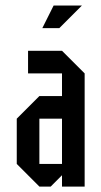

<svg xmlns="http://www.w3.org/2000/svg" viewBox="-20 -687 373 707"><path d="M125 -83.3H208.3V-250H125ZM125 0 41.7 -83.3V-250L125 -333.3H208.3V-416.7H83.3V-500H208.3L291.7 -416.7V0H208.3V-41.7L166.7 0ZM135.8 -583.3 177.5 -666.7H281.7L198.3 -583.3Z"/></svg>

Font: Yulong
Style: Regular
Weight: 400
Designer: GGBotNet
Foundry: f0n7.com
Version: 1.00